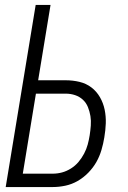

<svg xmlns="http://www.w3.org/2000/svg" viewBox="-20 -755 515 775"><path d="M3 0 124 -735H184L134 -431H245Q274 -431 301 -424.5Q328 -418 349 -402Q370 -386 383.5 -362.5Q397 -339 402.5 -312Q408 -285 407 -257Q406 -229 401 -200Q397 -175 389.5 -149.5Q382 -124 369 -101Q356 -78 336.5 -58Q317 -38 293.5 -24.5Q270 -11 244 -5.5Q218 0 193 0ZM193 -54Q212 -54 230.5 -59Q249 -64 266.5 -75Q284 -86 297 -101.5Q310 -117 319.5 -135Q329 -153 334 -171.5Q339 -190 342 -209Q345 -228 346.5 -248Q348 -268 345 -286.5Q342 -305 335 -322.5Q328 -340 314.5 -352.5Q301 -365 283 -371Q265 -377 245 -377H125L72 -54Z"/></svg>

Font: Iosevka QP Light
Style: Italic
Weight: 300
Italic angle: -9°
Designer: Belleve Invis
Foundry: Belleve Invis
Version: Version 20.0.0; ttfautohint (v1.8.4)